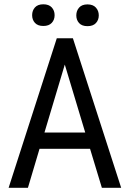

<svg xmlns="http://www.w3.org/2000/svg" viewBox="-20 -893 616 913"><path d="M408.2 -185.5H168L112.8 0H21L250 -710.9H326.7L556.2 0H464.4ZM191.4 -262.7H385.3L288.1 -585.9ZM132.8 -820.8Q132.8 -842.8 146.2 -857.7Q159.7 -872.6 186 -872.6Q212.4 -872.6 226.1 -857.7Q239.7 -842.8 239.7 -820.8Q239.7 -798.8 226.1 -784.2Q212.4 -769.5 186 -769.5Q159.7 -769.5 146.2 -784.2Q132.8 -798.8 132.8 -820.8ZM342.8 -819.8Q342.8 -841.8 356.2 -856.9Q369.6 -872.1 396 -872.1Q422.4 -872.1 436 -856.9Q449.7 -841.8 449.7 -819.8Q449.7 -797.9 436 -783.2Q422.4 -768.6 396 -768.6Q369.6 -768.6 356.2 -783.2Q342.8 -797.9 342.8 -819.8Z"/></svg>

Font: Roboto Condensed
Style: Regular
Weight: 400
Designer: Google
Version: Version 2.001047; 2015